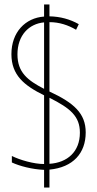

<svg xmlns="http://www.w3.org/2000/svg" viewBox="-20 -780 434 858"><path d="M177 -21V58H201V-22C307 -32 363 -96 363 -188C363 -273 311 -320 201 -371V-681C245 -681 284 -668 320 -647L332 -672C293 -694 250 -706 201 -707V-760H177V-706C93 -700 31 -636 31 -538C31 -444 88 -398 177 -354V-47C131 -47 69 -65 33 -83V-54C67 -38 124 -23 177 -21ZM177 -680V-383C103 -421 58 -457 58 -537C58 -623 110 -674 177 -680ZM201 -48V-343C295 -296 337 -260 337 -187C337 -102 281 -53 201 -48Z"/></svg>

Font: Noto Sans Myanmar ExtraCondensed Thin
Style: Regular
Weight: 100
Width: 2
Designer: Monotype Design Team
Foundry: Monotype Imaging Inc.
Version: Version 2.107